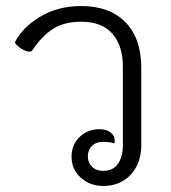

<svg xmlns="http://www.w3.org/2000/svg" viewBox="-20 -606 568 636"><path d="M217 -87Q217 -127 244 -152.5Q271 -178 309 -178Q333 -178 346.5 -167Q360 -156 360 -140Q360 -134 359 -131Q345 -136 320 -136Q298 -136 284.5 -122.5Q271 -109 271 -88Q271 -67 285 -53.5Q299 -40 322 -40Q354 -40 370.5 -63Q387 -86 387 -126V-386Q387 -454 352.5 -494Q318 -534 249 -534Q192 -534 155 -510Q118 -486 87 -439Q84 -435 77 -435Q67 -435 52.5 -443.5Q38 -452 29 -465Q53 -514 112 -550Q171 -586 249 -586Q343 -586 395.5 -532.5Q448 -479 448 -380V-126Q448 -65 413 -27.5Q378 10 322 10Q278 10 247.5 -17.5Q217 -45 217 -87Z"/></svg>

Font: Krub
Style: Regular
Weight: 400
Designer: Ekaluck Peanpanawate
Foundry: Cadson Demak Co.,Ltd.
Version: Version 1.000; ttfautohint (v1.6)